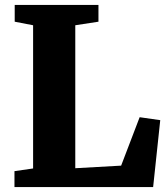

<svg xmlns="http://www.w3.org/2000/svg" viewBox="-20 -763 684 783"><path d="M39 0V-65L115 -76V-660L40 -674.5V-743H381.5V-674.5L287 -660V-77L474 -87.5L549.5 -285L633.5 -273L604.5 0Z"/></svg>

Font: Merriweather 20pt Black
Style: Regular
Weight: 900
Version: Version 2.100